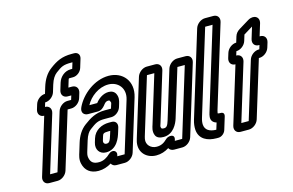

<svg xmlns="http://www.w3.org/2000/svg" viewBox="-91 -909 1764 1157"><g transform="rotate(-15 791.0 -330.5)"><path d="M183.9 -425 191.9 -451C217.9 -451 245.3 -472 253.3 -498L266.7 -542C276.8 -575 290.9 -595 306.6 -607C342.8 -634 355.3 -642 405.3 -642H413.3L401.7 -604H391.7C355.7 -604 323.7 -578 312.7 -542L299.3 -498C291.3 -472 305.9 -451 331.9 -451H354.9L346.9 -425H323.9C297.9 -425 270.5 -404 262.6 -378L154.6 -25H108.6L216.6 -378C224.5 -404 209.9 -425 183.9 -425ZM203.7 -22 311.6 -375H334.6C360.6 -375 388.1 -396 396 -422L405.8 -454C413.8 -480 399.2 -501 373.2 -501H350.2L362.7 -542C367 -556 366.4 -554 376.4 -554H393.4C417.4 -554 442.2 -573 449.5 -597L466 -651C473.1 -674 459.6 -692 436.6 -692H420.6C360.6 -692 325.1 -674 283.6 -643C250.2 -619 229.2 -583 216.7 -542L204.2 -501C178.2 -501 150.8 -480 142.8 -454L133 -422C125.1 -396 139.6 -375 165.6 -375L57.7 -22C50.1 3 63.4 25 90.4 25H142.4C168.4 25 195.8 4 203.7 -22Z M614.2 -308 620.3 -328C626.1 -347 630.9 -366 619.9 -389C612.5 -404 597.3 -413 577.3 -413C541.3 -413 510.9 -389 493.9 -366H444.9C470.9 -415 526.7 -457 586.7 -457C647.7 -457 690.4 -407 670.3 -341L573.6 -25H527.6L529.8 -32C537.7 -58 507.9 -75 482.6 -51C464.1 -33 440.8 -19 412.8 -19C379.8 -19 362.5 -31 356.6 -61C353.2 -76 356.9 -88 363.3 -109L379.8 -163C389.6 -195 402.4 -214 416.5 -224C454 -252 468.1 -262 511.1 -262H555.1C580.1 -262 606.5 -283 614.2 -308ZM509.4 25H561.4C587.4 25 614.8 4 622.7 -22L720.3 -341C749.6 -437 689 -507 602 -507C512 -507 429.2 -439 395.5 -368C379.4 -335 399.6 -316 423.6 -316H484.6C506.6 -316 519.9 -330 529.3 -341C538.9 -353 545 -363 562 -363C568 -363 569.7 -362 570.8 -359C578.2 -344 576.7 -349 570.3 -328L565.4 -312H526.4C469.4 -312 433.7 -290 393.5 -260C361.2 -236 341.5 -201 329.8 -163L313.3 -109C307.8 -91 298.5 -67 305.6 -38C315.5 5 346.5 31 397.5 31C426.5 31 454.6 21 477.9 7C482.8 17 493.4 25 509.4 25ZM548.5 -234H530.5C486.5 -234 440.8 -212 426.1 -164L418.8 -140C406.3 -99 428.9 -65 469.9 -65C538.9 -65 561 -134 569.8 -163L578.4 -191C585.7 -215 572.5 -234 548.5 -234ZM515.3 -184H526.3L519.8 -163C507.9 -124 502.2 -115 485.2 -115C472.2 -115 464.2 -125 468.8 -140L476.1 -164C480.4 -178 483.3 -184 515.3 -184Z M888.5 -31C900.1 -69 854.9 -65 839 -49C820.5 -31 802.8 -19 772.8 -19C736.8 -19 708.4 -47 715.4 -83C716.2 -89 719.9 -101 725.1 -118L826.9 -451H872.9L782.1 -154C778.4 -142 767.5 -116 778.5 -90C785.7 -71 806.9 -65 827.9 -65C889.9 -65 916.9 -124 926.1 -154L1016.9 -451H1062.9L932.6 -25H886.6ZM868.4 25H920.4C946.4 25 973.8 4 981.7 -22L1113.8 -454C1121.8 -480 1107.2 -501 1081.2 -501H1029.2C1003.2 -501 975.8 -480 967.8 -454L876.1 -154C866.9 -124 859.2 -115 843.2 -115C830.2 -115 828.4 -119 827.7 -120C822.4 -132 826 -134 832.1 -154L923.8 -454C931.8 -480 917.2 -501 891.2 -501H839.2C813.2 -501 785.8 -480 777.8 -454L675.1 -118C669.9 -101 666.2 -89 663.5 -77C651.4 -11 699.5 31 757.5 31C787.5 31 813.3 22 836.9 7C841.8 17 853.4 25 868.4 25Z M1287.3 -642 1132.9 -137C1127.4 -119 1122.3 -99 1133.4 -83C1138.9 -75 1149.1 -69 1158.5 -67L1145.6 -25C1102.9 -26 1077.8 -42 1074.9 -75C1073.9 -88 1076.2 -102 1081.1 -118L1241.3 -642ZM1192.2 -645 1031.1 -118C1024.4 -96 1022.2 -76 1023.4 -57C1028.1 3 1078.4 25 1134.4 25H1145.4C1166.4 25 1185.6 8 1191.4 -11L1214.9 -88C1220.4 -106 1213.5 -116 1195.5 -116H1191.5C1183.5 -116 1180.1 -118 1179.1 -118C1179.4 -119 1178.9 -124 1182.9 -137L1338.2 -645C1346.1 -671 1331.6 -692 1305.6 -692H1253.6C1227.6 -692 1200.1 -671 1192.2 -645Z M1377.2 -426 1384.9 -451C1410.9 -451 1438.3 -472 1446.3 -498L1457.6 -535C1457.9 -536 1458.9 -536 1458.9 -536L1514.3 -570L1492.3 -498C1484.3 -472 1498.9 -451 1524.9 -451H1528.9L1521.2 -426H1517.2C1491.2 -426 1463.8 -405 1455.9 -379L1347.6 -25H1301.6L1409.9 -379C1417.8 -405 1403.2 -426 1377.2 -426ZM1396.7 -22 1505 -376H1509C1535 -376 1562.4 -397 1570.3 -423L1579.8 -454C1587.8 -480 1573.2 -501 1547.2 -501H1543.2L1566.1 -576C1578 -615 1540.8 -637 1502.7 -614L1438.8 -575C1422.7 -565 1413.1 -553 1408.2 -537L1397.2 -501C1371.2 -501 1343.8 -480 1335.8 -454L1326.3 -423C1318.4 -397 1333 -376 1359 -376L1250.7 -22C1242.8 4 1257.4 25 1283.4 25H1335.4C1361.4 25 1388.8 4 1396.7 -22Z"/></g></svg>

Font: DIN Rundschrift
Style: EngKontKu
Weight: 400
Width: 3
Version: Version 1.027